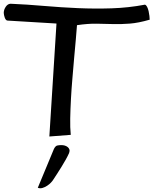

<svg xmlns="http://www.w3.org/2000/svg" viewBox="-20 -728 818 1024"><path d="M281.2 -602.5 20.5 -618.2Q15.6 -618.2 11.7 -622.6Q7.8 -627 5.4 -633.8Q2.9 -640.6 1.5 -647.5Q0 -654.3 0 -659.2Q0 -675.8 10.7 -691.9Q21.5 -708 37.1 -708Q126 -704.1 215.8 -696.3Q305.7 -688.5 396 -684.6Q486.3 -680.7 575.7 -683.6Q665 -686.5 752.9 -703.1Q759.8 -701.2 764.6 -691.4Q769.5 -681.6 772.5 -668.9Q775.4 -656.2 776.9 -643.1Q778.3 -629.9 778.3 -623Q717.8 -605.5 672.4 -602.1Q627 -598.6 584 -599.6Q541 -600.6 495.6 -601.6Q450.2 -602.5 390.6 -593.8Q388.7 -561.5 384.3 -516.6Q379.9 -471.7 375.5 -419.4Q371.1 -367.2 366.2 -310.5Q361.3 -253.9 358.4 -199.7Q355.5 -145.5 354.5 -96.2Q353.5 -46.9 357.4 -8.8L243.2 0ZM267.6 66.4Q275.4 50.8 284.7 48.3Q293.9 45.9 307.6 45.9Q316.4 45.9 325.2 48.3Q334 50.8 340.8 56.2Q347.7 61.5 350.1 69.3Q352.5 77.1 348.6 87.9Q341.8 103.5 331.1 122.6Q320.3 141.6 308.1 161.6Q295.9 181.6 283.7 200.2Q271.5 218.8 262.7 232.4Q259.8 237.3 251.5 246.1Q243.2 254.9 231.4 262.7Q219.7 270.5 206.5 274.4Q193.4 278.3 181.6 273.4Z"/></svg>

Font: Architects Daughter-petzku
Style: Regular
Weight: 400
Designer: Kimberly Geswein
Foundry: Kimberly Geswein
Version: Version 1.000 2010 initial release